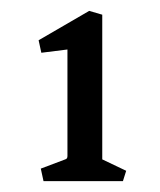

<svg xmlns="http://www.w3.org/2000/svg" viewBox="-20 -666 294 353"><path d="M104 -379V-575L56 -569L51 -592L144 -646L168 -639V-373L212 -352L206 -333H60L55 -356L100 -373Q104 -374 104 -379Z"/></svg>

Font: Fenix
Style: Regular
Weight: 400
Designer: Fernando Diaz
Foundry: Fernando Diaz
Version: 004.301